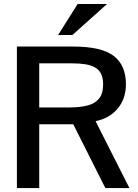

<svg xmlns="http://www.w3.org/2000/svg" viewBox="-20 -950 697 970"><path d="M65.4 0V-714.8H350.6Q492.2 -714.8 554.2 -667.7Q616.2 -620.6 616.2 -524.4Q616.2 -452.1 575.2 -402.3Q534.2 -352.5 462.9 -337.9L633.8 0H512.2L350.1 -322.3H178.2V0ZM178.2 -407.2H330.6Q382.8 -407.2 421.1 -416.7Q459.5 -426.3 480.2 -451.7Q501 -477.1 501 -523.4Q501 -556.2 490.7 -576.9Q480.5 -597.7 460.4 -609.1Q440.4 -620.6 411.6 -625.2Q382.8 -629.9 346.2 -629.9H178.2ZM346.2 -773.4 273.4 -772.9 372.1 -929.7H520.5Z"/></svg>

Font: Pontano Sans
Style: Bold
Weight: 700
Designer: Vernon Adams
Foundry: Vernon Adams
Version: Version 2.001